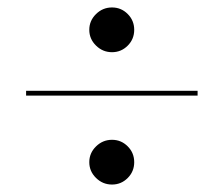

<svg xmlns="http://www.w3.org/2000/svg" viewBox="-20 -635 600 515"><path d="M280.5 -615Q305 -615 322.5 -597.5Q340 -580 340 -555Q340 -530 322.5 -512.5Q305 -495 280.5 -495Q255.5 -495 237.5 -512.8Q219.5 -530.5 219.5 -555Q219.5 -579.5 237.5 -597.2Q255.5 -615 280.5 -615ZM50 -391.5H510V-378.5H50ZM280.5 -260Q305 -260 322.5 -242.5Q340 -225 340 -200Q340 -175 322.5 -157.5Q305 -140 280.5 -140Q255.5 -140 237.5 -157.8Q219.5 -175.5 219.5 -200Q219.5 -224.5 237.5 -242.2Q255.5 -260 280.5 -260Z"/></svg>

Font: Bodoni* 16pt
Style: Regular
Weight: 400
Version: Version 2.3